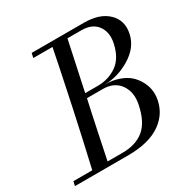

<svg xmlns="http://www.w3.org/2000/svg" viewBox="-160 -847 967 988"><g transform="rotate(-30 323.0 -352.5)"><path d="M642 -537Q627 -466 553.5 -421Q480 -376 401 -376Q448 -376 485 -362.5Q522 -349 544 -329Q566 -309 580 -283Q594 -257 598 -234Q602 -211 600 -190Q591 -103 520.5 -51.5Q450 0 323 0H7L13 -26H125Q136 -74 161 -185Q186 -296 198 -354Q253 -614 265 -678H151L157 -705H467Q561 -705 609.5 -657.5Q658 -610 642 -537ZM547 -536Q560 -598 530 -638Q500 -678 437 -678H354L292 -388H366Q431 -388 480.5 -422.5Q530 -457 547 -536ZM500 -197Q515 -266 482 -313.5Q449 -361 381 -361H287Q275 -309 247.5 -177.5Q220 -46 216 -26H305Q384 -26 432.5 -65.5Q481 -105 500 -197Z"/></g></svg>

Font: GFS BodoniClassic
Style: Regular
Weight: 400
Designer: George D. Matthiopoulos
Foundry: George D. Matthiopoulos
Version: Macromedia Fontographer 4.1.5 140901